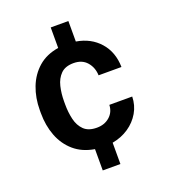

<svg xmlns="http://www.w3.org/2000/svg" viewBox="-139 -744 848 963"><g transform="rotate(-20 285.0 -262.5)"><path d="M289.6 -91.8Q330.6 -91.8 357.9 -115.7Q385.3 -139.6 386.7 -178.2H508.8Q507.8 -131.8 485.4 -93.3Q462.9 -54.7 424.6 -28.8Q386.2 -2.9 337.4 5.9V119.6H243.2V5.9Q178.2 -4.9 135.3 -42Q92.3 -79.1 71 -134.8Q49.8 -190.4 49.8 -256.3V-272Q49.8 -337.9 71.3 -393.6Q92.8 -449.2 135.5 -486.6Q178.2 -523.9 243.2 -534.2V-643.6H337.4V-534.2Q414.1 -521.5 460.7 -468.8Q507.3 -416 508.8 -335.9H386.7Q385.3 -377.9 359.9 -407.2Q334.5 -436.5 289.1 -436.5Q244.6 -436.5 220.9 -412.8Q197.3 -389.2 188.2 -351.6Q179.2 -314 179.2 -272V-256.3Q179.2 -213.9 188 -176.3Q196.8 -138.7 220.7 -115.2Q244.6 -91.8 289.6 -91.8Z"/></g></svg>

Font: Vazirmatn RD UI SemiBold
Style: Regular
Weight: 600
Designer: Saber Rastikerdar
Foundry: Saber Rastikerdar
Version: Version 33.003